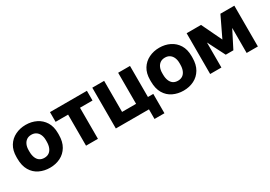

<svg xmlns="http://www.w3.org/2000/svg" viewBox="10 -1290 3035 2161"><g transform="rotate(-30 1528.0 -209.0)"><path d="M300 13.2Q226.3 13.2 164.6 -16.2Q102.8 -45.5 66.7 -106.6Q30.5 -167.7 30.5 -260V-280Q30.5 -366.3 66.7 -424.6Q102.8 -482.8 164.6 -513Q226.3 -543.2 300 -543.2Q375 -543.2 436.1 -513Q497.2 -482.8 533.3 -424.6Q569.5 -366.3 569.5 -280V-260Q569.5 -169 533.3 -108.4Q497.2 -47.8 436.1 -17.3Q375 13.2 300 13.2ZM300 -115.2Q335.8 -115.2 360.9 -132.6Q386 -150 399.2 -182.9Q412.5 -215.8 412.5 -260V-280Q412.5 -319.8 399.2 -350.2Q386 -380.5 360.9 -397.7Q335.8 -414.8 300 -414.8Q263.7 -414.8 238.8 -397.7Q214 -380.5 200.8 -350.2Q187.5 -319.8 187.5 -280V-260Q187.5 -214.2 200.8 -181.6Q214 -149 238.8 -132.1Q263.7 -115.2 300 -115.2Z M772.7 0V-403.7H610V-530H1090V-403.7H927.3V0Z M1590.5 125V0H1160V-530H1314V-126.3H1496V-530H1650V-126.3H1719.5V125Z M2036 13.2Q1962.3 13.2 1900.6 -16.2Q1838.8 -45.5 1802.7 -106.6Q1766.5 -167.7 1766.5 -260V-280Q1766.5 -366.3 1802.7 -424.6Q1838.8 -482.8 1900.6 -513Q1962.3 -543.2 2036 -543.2Q2111 -543.2 2172.1 -513Q2233.2 -482.8 2269.3 -424.6Q2305.5 -366.3 2305.5 -280V-260Q2305.5 -169 2269.3 -108.4Q2233.2 -47.8 2172.1 -17.3Q2111 13.2 2036 13.2ZM2036 -115.2Q2071.8 -115.2 2096.9 -132.6Q2122 -150 2135.2 -182.9Q2148.5 -215.8 2148.5 -260V-280Q2148.5 -319.8 2135.2 -350.2Q2122 -380.5 2096.9 -397.7Q2071.8 -414.8 2036 -414.8Q1999.7 -414.8 1974.8 -397.7Q1950 -380.5 1936.8 -350.2Q1923.5 -319.8 1923.5 -280V-260Q1923.5 -214.2 1936.8 -181.6Q1950 -149 1974.8 -132.1Q1999.7 -115.2 2036 -115.2Z M2386 0V-530H2573L2699 -267.3L2825 -530H3006V0H2860V-325.3L2745.5 -100.5H2646.5L2532 -325.3V0Z"/></g></svg>

Font: Golos Text
Style: Regular
Weight: 400
Designer: A.Korolkova, Vitaly Kuzmin
Foundry: ParaType Ltd
Version: Version 2.004